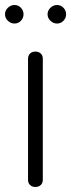

<svg xmlns="http://www.w3.org/2000/svg" viewBox="-20 -747 286 767"><path d="M92 -512Q92 -526 100.5 -533.5Q109 -541 121 -541Q134 -541 142.5 -533.5Q151 -526 151 -512V-29Q151 -15 142.5 -7.5Q134 0 121 0Q109 0 100.5 -7.5Q92 -15 92 -29ZM11.5 -664Q0 -675 0 -690Q0 -705 11.5 -716Q23 -727 38 -727Q53 -727 63.5 -716Q74 -705 74 -690Q74 -675 63.5 -664Q53 -653 38 -653Q23 -653 11.5 -664ZM181.5 -664Q170 -675 170 -690Q170 -705 181.5 -716Q193 -727 208 -727Q223 -727 233.5 -716Q244 -705 244 -690Q244 -675 233.5 -664Q223 -653 208 -653Q193 -653 181.5 -664Z"/></svg>

Font: VDS
Style: Thin
Weight: 100
Width: 0
Designer: artmaker
Foundry: artmaker
Version: Version 1.000 2012 initial release